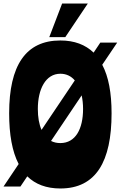

<svg xmlns="http://www.w3.org/2000/svg" viewBox="-34 -1060 686 1091"><path d="M309 -830C112 -830 18 -688 18 -416C18 -296 35 -199 72 -128L-14 0H82L121 -58C167 -13 229 11 309 11C512 11 600 -143 600 -416C600 -532 583 -624 547 -692L632 -818H536L498 -761C451 -806 389 -830 309 -830ZM181 -441C181 -553 225 -641 309 -641C343 -641 371 -627 391 -603L202 -322C188 -354 181 -394 181 -441ZM246 -849H337L465 -1040H319ZM309 -247C289 -247 272 -251 256 -259L430 -518C435 -495 438 -469 438 -441C438 -327 395 -247 309 -247Z"/></svg>

Font: Ranchers
Style: Regular
Weight: 400
Designer: Pablo Impallari, Brenda Gallo
Foundry: Pablo Impallari, Brenda Gallo
Version: Version 1.000